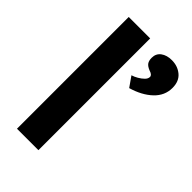

<svg xmlns="http://www.w3.org/2000/svg" viewBox="-224 -820 899 899"><g transform="rotate(45 226.0 -370.0)"><path d="M72 0V-740H214V0ZM309 -506 274 -556Q288 -560 303.5 -569Q319 -578 330 -589Q341 -600 341 -612Q341 -625 318 -632Q298 -640 290.5 -651Q283 -662 283 -681Q283 -709 304 -724.5Q325 -740 358 -740Q397 -740 424.5 -717Q452 -694 452 -650Q452 -599 413 -562Q374 -525 309 -506Z"/></g></svg>

Font: Readex Pro SemiBold
Style: Regular
Weight: 600
Designer: Bonnie Shaver-Troup, Thomas Jockin
Foundry: Lexend
Version: Version 1.204; ttfautohint (v1.8.4.7-5d5b)